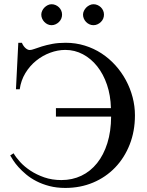

<svg xmlns="http://www.w3.org/2000/svg" viewBox="-20 -882 701 917"><path d="M624.5 -331.1Q624.5 -255.4 599.4 -191.7Q574.2 -127.9 529.8 -81.8Q485.4 -35.6 424.6 -10Q363.8 15.6 292 15.6Q250.5 15.6 216.1 6.6Q181.6 -2.4 154.1 -16.6Q126.5 -30.8 105.2 -48.6Q84 -66.4 68.6 -83.5Q53.2 -100.6 43.5 -115.7Q33.7 -130.9 28.8 -139.6L44.9 -149.9Q55.7 -130.9 76.2 -108.4Q96.7 -85.9 125.5 -66.9Q154.3 -47.9 191.4 -34.9Q228.5 -22 273.4 -22Q325.2 -22 368.7 -42.7Q412.1 -63.5 443.6 -102.8Q475.1 -142.1 492.7 -198.2Q510.3 -254.4 510.7 -325.2H247.1V-365.7H509.8Q508.3 -426.3 491 -477.3Q473.6 -528.3 444.3 -565.2Q415 -602.1 376 -622.8Q336.9 -643.6 292 -643.6Q255.9 -643.6 219.5 -630.1Q183.1 -616.7 152.6 -592Q122.1 -567.4 101.1 -532.7Q80.1 -498 74.2 -455.6H56.2L67.4 -677.7H84.5Q91.3 -661.6 101.8 -652.3Q112.3 -643.1 122.1 -643.1Q130.4 -643.1 144.8 -648.4Q159.2 -653.8 180.4 -660.4Q201.7 -667 230 -672.4Q258.3 -677.7 293.5 -677.7Q341.3 -677.7 384.8 -664.3Q428.2 -650.9 464.8 -627Q501.5 -603 531 -570.3Q560.5 -537.6 581.3 -499Q602.1 -460.4 613.3 -417.7Q624.5 -375 624.5 -331.1ZM276.4 -812Q276.4 -801.8 272.5 -792.7Q268.6 -783.7 261.5 -776.9Q254.4 -770 245.4 -765.9Q236.3 -761.7 226.1 -761.7Q216.3 -761.7 207.5 -765.9Q198.7 -770 191.9 -777.1Q185.1 -784.2 181.2 -793.2Q177.2 -802.2 177.2 -812Q177.2 -821.3 181.4 -830.3Q185.5 -839.4 192.4 -846.2Q199.2 -853 208 -857.4Q216.8 -861.8 226.1 -861.8Q236.3 -861.8 245.4 -857.9Q254.4 -854 261.5 -847.2Q268.6 -840.3 272.5 -831.3Q276.4 -822.3 276.4 -812ZM476.6 -812Q476.6 -801.8 472.7 -792.7Q468.8 -783.7 461.7 -776.9Q454.6 -770 445.6 -765.9Q436.5 -761.7 426.3 -761.7Q416 -761.7 407 -765.9Q397.9 -770 391.1 -777.1Q384.3 -784.2 380.4 -793.2Q376.5 -802.2 376.5 -812Q376.5 -821.3 380.9 -830.3Q385.3 -839.4 392.1 -846.2Q398.9 -853 408 -857.4Q417 -861.8 426.3 -861.8Q436.5 -861.8 445.6 -857.9Q454.6 -854 461.7 -847.2Q468.8 -840.3 472.7 -831.3Q476.6 -822.3 476.6 -812Z"/></svg>

Font: Doulos SIL
Style: Regular
Weight: 400
Designer: Walt Agee, Victor Gaultney, Peter Martin, Debbi Hosken
Foundry: SIL International
Version: Version 4.110; 2011; Maintenance release